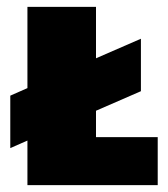

<svg xmlns="http://www.w3.org/2000/svg" viewBox="-20 -540 490 560"><path d="M60 -520V-283L10 -261V-108L60 -130V0H440V-140H260V-217L391 -274V-427L260 -370V-520Z"/></svg>

Font: MikodacsPCS
Style: Regular
Weight: 900
Designer: gluk (gluksza@wp.pl)
Foundry: gluk (gluksza@wp.pl)
Version: Version 0.27